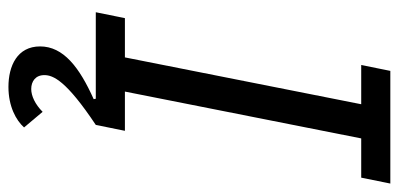

<svg xmlns="http://www.w3.org/2000/svg" viewBox="-265 -473 945 455"><g transform="rotate(90 207.5 -245.5)"><path d="M9 0H214L215 5C139 39 90 77 90 132C90 186 136 207 186 207C232 207 265 189 282 170L245 126C227 144 207 153 191 153C173 153 158 143 158 122C158 101 171 70 276 0L290 -69H197L308 -629H401L415 -698H148L134 -629H227L116 -69H23Z"/></g></svg>

Font: LVC Sans
Style: Italic
Weight: 400
Italic angle: -11.31°
Designer: Mike Abbink, Paul van der Laan, Pieter van Rosmalen
Foundry: Bold Monday
Version: Version 3.0